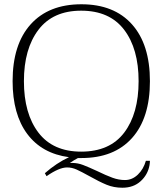

<svg xmlns="http://www.w3.org/2000/svg" viewBox="-20 -730 761 899"><path d="M663 23H682Q682 32 680 44Q672 88 638.5 118.5Q605 149 553 149Q513 149 479 135Q445 121 399 95Q361 74 339 64Q317 54 294 54Q257 54 198 95L190 81Q245 33 303 6Q176 -11 107.5 -103Q39 -195 39 -350Q39 -522 123.5 -616Q208 -710 361 -710Q514 -710 598 -616Q682 -522 682 -350Q682 -177 598 -83.5Q514 10 361 10H345Q326 20 307 33H319Q344 33 369 42.5Q394 52 435 71Q476 91 506 102Q536 113 565 113Q599 113 625.5 87.5Q652 62 663 23ZM360 -20Q494 -20 561.5 -109Q629 -198 629 -350Q629 -502 561 -591Q493 -680 360 -680Q228 -680 160 -590.5Q92 -501 92 -350Q92 -198 160 -109Q228 -20 360 -20Z"/></svg>

Font: Taviraj ExtraLight
Style: Regular
Weight: 275
Designer: Katatrad Team
Foundry: CadsonDemak
Version: Version 1.001